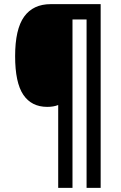

<svg xmlns="http://www.w3.org/2000/svg" viewBox="-20 -780 585 927"><path d="M466 127H398V-686H330V127H261V-273Q239 -264 208 -264Q132 -264 92.5 -322.5Q53 -381 53 -509Q53 -639 96.5 -699.5Q140 -760 225 -760H466Z"/></svg>

Font: Noto Sans Malayalam Condensed SemiBold
Style: Regular
Weight: 600
Width: 3
Designer: Jelle Bosma - Monotype Design Team
Foundry: Monotype Imaging Inc.
Version: Version 2.104; ttfautohint (v1.8.4.7-5d5b)